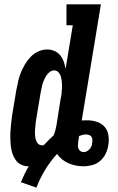

<svg xmlns="http://www.w3.org/2000/svg" viewBox="-20 -755 540 881"><path d="M147 106 76 81Q84 62 92.5 44Q101 26 112 8H111Q93 8 78 1Q63 -6 53 -19.5Q43 -33 37.5 -49Q32 -65 30 -82Q28 -99 27.5 -116.5Q27 -134 28 -151.5Q29 -169 31 -187Q33 -205 35 -222L55 -342Q59 -362 63.5 -382.5Q68 -403 76 -422.5Q84 -442 95 -460.5Q106 -479 121 -494.5Q136 -510 156 -519Q176 -528 196 -528Q214 -528 230 -521Q246 -514 256.5 -501Q267 -488 272.5 -472Q278 -456 281 -439L314 -639H285V-735H443L355 -202Q361 -203 367.5 -203Q374 -203 380 -203Q403 -203 424.5 -196Q446 -189 460 -173Q474 -157 477.5 -134.5Q481 -112 477 -89Q474 -69 465 -50Q456 -31 440 -17Q424 -3 403.5 2.5Q383 8 363 8Q345 8 327.5 4.5Q310 1 294 -6Q278 -13 264.5 -24Q251 -35 242 -49Q211 -15 187 24.5Q163 64 147 106ZM173 -88Q175 -88 177 -88Q179 -88 181 -89Q192 -101 203 -112Q214 -123 226 -134Q231 -145 234 -157Q237 -169 239 -180L258 -300Q261 -313 262.5 -326Q264 -339 264.5 -351.5Q265 -364 264 -376.5Q263 -389 260 -401Q257 -413 249 -422.5Q241 -432 228 -432Q218 -432 208.5 -425Q199 -418 193 -408.5Q187 -399 182.5 -389Q178 -379 175 -368.5Q172 -358 170 -347.5Q168 -337 166 -327L146 -207Q144 -198 143.5 -189.5Q143 -181 142 -172Q141 -163 140.5 -154.5Q140 -146 140.5 -137.5Q141 -129 142.5 -121Q144 -113 147.5 -105.5Q151 -98 157.5 -93Q164 -88 173 -88ZM363 -57Q371 -57 378 -60.5Q385 -64 390.5 -70Q396 -76 399 -83Q402 -90 403 -98Q404 -105 404 -113Q404 -121 400 -127Q396 -133 389 -135.5Q382 -138 374 -138Q367 -138 359 -136Q351 -134 343 -131L339 -106Q338 -98 337.5 -89.5Q337 -81 339.5 -74Q342 -67 348.5 -62Q355 -57 363 -57Z"/></svg>

Font: Iosevka Curly Slab
Style: Bold Italic
Weight: 700
Italic angle: -9°
Monospace: yes
Designer: Belleve Invis
Foundry: Belleve Invis
Version: Version 22.1.2; ttfautohint (v1.8.4)